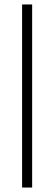

<svg xmlns="http://www.w3.org/2000/svg" viewBox="-20 -740 242 860"><path d="M79 100V-720H124V100Z"/></svg>

Font: DM Sans 12pt ExtraLight
Style: Regular
Weight: 250
Version: Version 4.004;gftools[0.9.30]